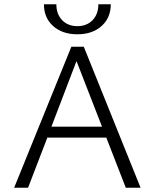

<svg xmlns="http://www.w3.org/2000/svg" viewBox="-20 -876 722 896"><path d="M185 -856H243Q243 -810 270 -782Q297 -754 341 -754Q385 -754 412 -782Q439 -810 439 -856H497Q497 -793 454 -754.5Q411 -716 341 -716Q271 -716 228 -754.5Q185 -793 185 -856ZM476 -234H201L111 0H46L313 -658H371L636 0H567ZM456 -285 337 -591 220 -285Z"/></svg>

Font: Isabella Sans
Style: Regular
Weight: 400
Designer: Original fonts by Christian Thalmann (Catharsis Fonts), Modifications by Cristiano Sobral
Version: Version 0.002;July 12, 2020;FontCreator 13.0.0.2655 64-bit; 